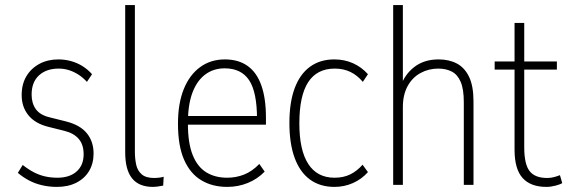

<svg xmlns="http://www.w3.org/2000/svg" viewBox="-20 -725 2225 753"><path d="M203 8Q173 8 145 1.5Q117 -5 93.5 -17.5Q70 -30 50 -47L69 -78Q92 -60 113.5 -49Q135 -38 157.5 -33Q180 -28 205 -28Q253 -28 280.5 -52.5Q308 -77 308 -120Q308 -158 288.5 -180.5Q269 -203 232 -212L168 -228Q117 -241 91 -273.5Q65 -306 65 -352Q65 -395 83.5 -426Q102 -457 134.5 -474.5Q167 -492 209 -492Q234 -492 258 -485.5Q282 -479 303 -466Q324 -453 341 -434L321 -404Q303 -423 285 -434Q267 -445 248.5 -450.5Q230 -456 210 -456Q162 -456 133 -429.5Q104 -403 104 -354Q104 -320 120.5 -297Q137 -274 174 -265L238 -249Q294 -235 320.5 -202.5Q347 -170 347 -123Q347 -84 329.5 -54.5Q312 -25 279.5 -8.5Q247 8 203 8Z M580 8Q525 8 498 -25.5Q471 -59 471 -128V-705H509V-130Q509 -103 514 -79.5Q519 -56 535.5 -41.5Q552 -27 584 -27Q595 -27 606 -28.5Q617 -30 622 -32L620 3Q604 6 595.5 7Q587 8 580 8Z M871 8Q813 8 769.5 -18Q726 -44 702 -98.5Q678 -153 678 -240Q678 -319 700.5 -375Q723 -431 764.5 -461.5Q806 -492 862 -492Q915 -492 951 -466.5Q987 -441 1005 -390Q1023 -339 1023 -264V-236H704V-270H1001L988 -258Q988 -364 957 -410.5Q926 -457 861 -457Q817 -457 784.5 -432.5Q752 -408 734.5 -361Q717 -314 717 -244V-239Q717 -164 735.5 -117.5Q754 -71 788.5 -49.5Q823 -28 871 -28Q906 -28 937.5 -40.5Q969 -53 997 -82L1018 -52Q990 -23 952 -7.5Q914 8 871 8Z M1292 8Q1235 8 1195.5 -21Q1156 -50 1135.5 -106Q1115 -162 1115 -243Q1115 -323 1135.5 -378.5Q1156 -434 1195.5 -463Q1235 -492 1291 -492Q1331 -492 1364.5 -477Q1398 -462 1423 -434L1403 -404Q1381 -430 1354 -443Q1327 -456 1293 -456Q1223 -456 1188.5 -402.5Q1154 -349 1154 -241Q1154 -136 1189 -82Q1224 -28 1292 -28Q1327 -28 1353.5 -41Q1380 -54 1402 -79L1423 -50Q1398 -22 1364 -7Q1330 8 1292 8Z M1522 0V-705H1560V-385H1551Q1566 -432 1604.5 -462Q1643 -492 1700 -492Q1741 -492 1771.5 -476Q1802 -460 1819.5 -424Q1837 -388 1837 -327V0H1799V-324Q1799 -376 1786.5 -404.5Q1774 -433 1751.5 -444.5Q1729 -456 1699 -456Q1661 -456 1629 -438.5Q1597 -421 1578.5 -387Q1560 -353 1560 -305V0Z M2123 8Q2061 8 2029.5 -27Q1998 -62 1998 -138V-452H1920V-484H1998V-635H2036V-484H2164V-452H2036V-147Q2036 -81 2057 -54Q2078 -27 2126 -27Q2140 -27 2153 -30.5Q2166 -34 2176 -38L2185 -7Q2178 -2 2159 3Q2140 8 2123 8Z"/></svg>

Font: Nunito Sans 12pt ExtraLight Condensed
Style: Regular
Weight: 200
Width: 3
Version: Version 3.101;gftools[0.9.27]